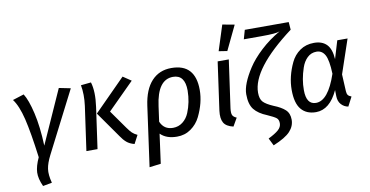

<svg xmlns="http://www.w3.org/2000/svg" viewBox="-91 -1070 2973 1543"><g transform="rotate(-10 1395.5 -298.0)"><path d="M28.8 -506.8 121.1 -536.1Q154.3 -484.4 180.7 -371.1Q207 -257.8 212.9 -102.1L408.2 -538.1L502.9 -519L248 -20Q216.8 41 210 87.4Q203.1 133.8 221.2 202.1L147 215.8Q117.2 150.9 119.1 100.6Q121.1 50.3 152.8 -18.1Q126 -224.1 98.6 -337.9Q70.8 -451.7 28.8 -506.8Z M587.4 -528.8 670.4 -537.1Q694.3 -460 676.8 -335.9L629.4 0H538.6L589.4 -359.9Q601.6 -451.7 587.4 -528.8ZM995.6 -494.1 780.8 -279.8 886.7 -129.9Q908.7 -99.1 923.8 -84.5Q939 -69.8 965.8 -57.1L929.7 11.2Q890.6 1 866.7 -19.5Q842.8 -40 821.8 -71.8L673.8 -282.2L928.7 -539.1Z M1327.1 -466.8Q1200.2 -466.8 1172.4 -254.9L1155.3 -130.9Q1184.1 -63 1257.3 -63Q1302.7 -63 1336.9 -89.8Q1371.1 -116.2 1389.2 -160.2Q1423.3 -242.7 1424.3 -337.9Q1424.3 -466.8 1327.1 -466.8ZM1467.3 -112.3Q1440.4 -57.6 1390.6 -22.5Q1340.8 12.7 1276.4 12.2Q1190.4 12.2 1142.1 -36.1L1109.4 204.1L1016.1 215.8L1084 -273.9Q1102.1 -404.3 1164.6 -471.7Q1227.1 -539.1 1325.7 -539.1Q1424.3 -539.1 1472.7 -485.4Q1521 -431.6 1521 -326.7Q1521 -221.7 1467.3 -112.3Z M1793.5 -526.9 1738.8 -138.2Q1733.9 -100.1 1741.2 -83Q1748.5 -65.9 1774.9 -55.2L1736.8 11.2Q1678.7 -2 1659.2 -36.4Q1639.6 -70.8 1647.5 -133.8L1702.6 -526.9ZM1888.7 -793.9 1793.5 -595.2 1724.6 -606 1790.5 -812Z M1978.5 -222.2Q1978.5 -170.9 2001.5 -146.5Q2024.4 -122.1 2082.5 -97.2Q2143.6 -73.2 2175.3 -43.9Q2207 -14.6 2207 37.6Q2207 89.8 2168.5 131.8Q2130.4 173.8 2028.8 215.8L1998.5 154.8Q2053.7 127.9 2081.1 104Q2108.4 80.1 2108.4 49.8Q2108.4 19.5 2091.3 5.9Q2073.7 -8.3 2019.5 -32.2Q1949.7 -60.1 1916 -102.5Q1882.8 -145 1882.8 -226.6Q1882.8 -308.1 1964.4 -433.6Q2004.9 -496.1 2075.2 -561.5Q2145.5 -627 2234.9 -678.2Q2207 -665 2086.4 -665H1940.4L1961.4 -738.8H2319.8L2324.7 -675.8Q1978.5 -416 1978.5 -222.2Z M2375.5 -357.9Q2344.2 -266.1 2344.7 -179.2Q2344.7 -61 2423.8 -61Q2523.9 -61 2593.8 -269Q2589.8 -381.8 2566.2 -423.8Q2542.5 -465.8 2498 -465.8Q2453.6 -465.8 2422.4 -435.5Q2391.1 -405.3 2375.5 -357.9ZM2634.8 -380.9 2678.7 -526.9H2762.7L2668.9 -250L2675.8 -112.8Q2676.8 -91.8 2684.3 -80.8Q2691.9 -69.8 2712.9 -62L2673.8 13.2Q2639.6 7.3 2616.7 -18.3Q2593.8 -43.9 2592.8 -85L2591.8 -136.2Q2523.9 11.7 2411.6 12.2Q2333.5 12.2 2291 -38.3Q2248.5 -88.9 2248.5 -197.5Q2248.5 -306.2 2300.8 -416.5Q2326.7 -471.2 2375.2 -505.1Q2423.8 -539.1 2490.2 -539.1Q2556.6 -539.1 2593.3 -501.5Q2629.9 -463.9 2634.8 -380.9Z"/></g></svg>

Font: FiraSans-Italic
Style: Italic
Weight: 400
Italic angle: -8°
Designer: Carrois Corporate & Edenspiekermann AG
Foundry: Carrois Corporate GbR & Edenspiekermann AG
Version: Version 3.106;PS 003.106;hotconv 1.0.70;makeotf.lib2.5.58329